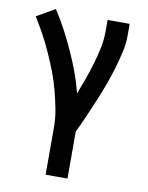

<svg xmlns="http://www.w3.org/2000/svg" viewBox="-84 -589 668 865"><g transform="rotate(10 250.0 -156.5)"><path d="M185 215V0Q185 -43 177 -85Q169 -127 158 -168.5Q147 -210 131.5 -250Q116 -290 98.5 -329Q81 -368 60.5 -406Q40 -444 17 -480L101 -528Q128 -487 151 -443.5Q174 -400 194.5 -355Q215 -310 232 -264Q249 -218 261 -170Q275 -206 288 -242.5Q301 -279 312 -316Q323 -353 331 -391Q339 -429 339 -468V-520H440V-468Q440 -427 430.5 -386.5Q421 -346 409 -306.5Q397 -267 382.5 -228Q368 -189 352 -151Q336 -113 319.5 -75Q303 -37 285 0V215Z"/></g></svg>

Font: Iosevka SS18 Semibold
Style: Regular
Weight: 600
Monospace: yes
Designer: Belleve Invis
Foundry: Belleve Invis
Version: Version 25.1.1; ttfautohint (v1.8.4)